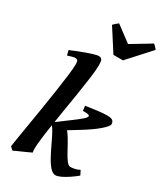

<svg xmlns="http://www.w3.org/2000/svg" viewBox="-243 -1062 988 1169"><g transform="rotate(30 251.5 -478.0)"><path d="M497.6 -420.4Q497.6 -405.8 456.3 -370.6Q415 -335.4 341.8 -291L240.7 -229L172.9 -246.1L272.5 -319.8Q311.5 -348.6 332.3 -366.7Q353 -384.8 353 -394Q353 -406.2 305.7 -404.3L301.8 -438Q341.3 -443.8 380.1 -449Q418.9 -454.1 449.7 -454.1Q478.5 -454.1 488 -445.3Q497.6 -436.5 497.6 -420.4ZM251.5 -691.9Q251.5 -660.6 244.1 -604.7Q236.8 -548.8 225.8 -480Q214.8 -411.1 202.9 -339.6Q190.9 -268.1 181.4 -204.1Q171.9 -140.1 167.7 -94.2Q163.6 -48.3 168.5 -31.7Q161.6 -28.3 145.8 -21Q129.9 -13.7 111.3 -5.4Q92.8 2.9 77.1 9.8Q61.5 16.6 55.7 20L34.7 1Q37.1 -17.6 44.7 -64Q52.2 -110.4 62.7 -172.9Q73.2 -235.4 84.2 -304Q95.2 -372.6 104.7 -437Q114.3 -501.5 120.4 -551.8Q126.5 -602.1 126.5 -626.5Q126.5 -650.9 120.4 -655.8Q114.3 -660.6 103 -660.6Q95.7 -660.6 79.1 -655.5Q62.5 -650.4 53.7 -647.5L44.9 -681.2Q65.4 -690.4 92.3 -700.9Q119.1 -711.4 145.8 -720.9Q172.4 -730.5 193.1 -736.3Q213.9 -742.2 222.7 -742.2Q236.3 -742.2 243.9 -734.4Q251.5 -726.6 251.5 -691.9ZM489.3 -55.2Q467.8 -37.1 442.4 -20Q417 -2.9 394 8.1Q371.1 19 356.9 19Q335.9 19 315.9 -4.2Q295.9 -27.3 276.9 -63Q257.8 -98.6 240.2 -136.5Q222.7 -174.3 205.8 -204.6Q189 -234.9 172.9 -246.1L259.3 -272.5Q276.4 -262.2 292.7 -238.8Q309.1 -215.3 324.7 -186.8Q340.3 -158.2 355 -131.6Q369.6 -105 383.5 -87.6Q397.5 -70.3 410.6 -70.3Q423.3 -70.3 440.4 -74Q457.5 -77.6 473.6 -86.4ZM503.4 -946.8 363.3 -792.5H296.4L197.3 -946.8Q205.1 -955.1 213.9 -962.6Q222.7 -970.2 230.5 -976.1L340.3 -894L476.6 -976.1Q482.4 -970.7 490.2 -963.1Q498 -955.6 503.4 -946.8Z"/></g></svg>

Font: Gentium Plus
Style: Bold Italic
Weight: 700
Italic angle: -8°
Designer: Victor Gaultney, Annie Olsen, Iska Routamaa, Becca Hirsbrunner
Foundry: SIL International
Version: Version 6.101